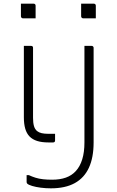

<svg xmlns="http://www.w3.org/2000/svg" viewBox="-20 -776 640 1046"><path d="M174 -676Q165 -676 156.5 -676Q148 -676 139.5 -676Q131 -676 122.5 -676Q114 -676 105 -676Q102 -676 99.5 -677.5Q97 -679 95.5 -681.5Q94 -684 94 -687V-756Q103 -756 111.5 -756Q120 -756 128.5 -756Q137 -756 145.5 -756Q154 -756 163 -756Q168 -756 171 -753Q174 -750 174 -745ZM502 -676Q493 -676 484.5 -676Q476 -676 467.5 -676Q459 -676 450.5 -676Q442 -676 433 -676Q430 -676 427.5 -677.5Q425 -679 423.5 -681.5Q422 -684 422 -687V-756Q431 -756 439.5 -756Q448 -756 456.5 -756Q465 -756 473.5 -756Q482 -756 491 -756Q496 -756 499 -753Q502 -750 502 -745ZM149 -526Q151 -526 153.5 -525.5Q156 -525 157 -523Q159 -522 159.5 -519.5Q160 -517 160 -515Q160 -467 160 -419.5Q160 -372 160 -324.5Q160 -277 160 -229.5Q160 -182 160 -134Q160 -107 165 -89.5Q170 -72 182 -62Q192 -54 207 -50.5Q222 -47 244 -47Q251 -47 258 -47Q265 -47 272 -47H280Q280 -38 280 -29Q280 -20 280 -11Q280 -5 277 -2.5Q274 0 269 0Q263 0 256.5 0Q250 0 244 0Q208 0 182.5 -8Q157 -16 141 -32.5Q125 -49 117.5 -75Q110 -101 110 -137Q110 -191 110 -244Q110 -297 110 -350Q110 -403 110 -456Q110 -473 110 -491Q110 -509 110 -526Q117 -526 123.5 -526Q130 -526 136.5 -526Q143 -526 149 -526ZM479 -526Q483 -526 485 -524.5Q487 -523 488.5 -521Q490 -519 490 -515Q490 -451 490 -386.5Q490 -322 490 -257.5Q490 -193 490 -128.5Q490 -64 490 0Q490 82 464.5 137.5Q439 193 387.5 221.5Q336 250 257 250Q229 250 202 246.5Q175 243 155 237Q135 231 128 224Q127 222 126 220.5Q125 219 125 216Q125 206 125 197Q125 188 125 178H137Q154 186 173 192Q192 198 214.5 200.5Q237 203 264 203Q307 203 339 191.5Q371 180 393 156Q416 131 428 92Q440 53 440 0Q440 -77 440 -153.5Q440 -230 440 -306.5Q440 -383 440 -459Q440 -476 440 -493Q440 -510 440 -526Q450 -526 459.5 -526Q469 -526 479 -526Z"/></svg>

Font: Recursive Monospace Light
Style: Regular
Weight: 300
Version: Version 1.047